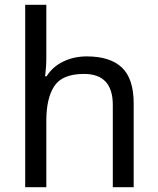

<svg xmlns="http://www.w3.org/2000/svg" viewBox="-20 -780 658 800"><path d="M173 -537Q173 -518 171.5 -498Q170 -478 168 -462H174Q200 -503 244.5 -524Q289 -545 341 -545Q439 -545 488 -498.5Q537 -452 537 -349V0H450V-343Q450 -472 330 -472Q240 -472 206.5 -421.5Q173 -371 173 -277V0H85V-760H173Z"/></svg>

Font: Noto Sans Hanifi Rohingya
Style: Regular
Weight: 400
Designer: Monotype Design Team and DaltonMaag
Foundry: Google LLC
Version: Version 2.101